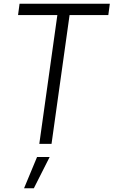

<svg xmlns="http://www.w3.org/2000/svg" viewBox="-20 -765 604 1021"><path d="M189 0 285 -685H76L84 -745H564L556 -685H350L254 0ZM108 236 177 70H244L160 236Z"/></svg>

Font: Plus Jakarta Sans Light
Style: Italic
Weight: 300
Italic angle: -8°
Designer: Gumpita Rahayu
Foundry: Tokotype
Version: Version 2.071; ttfautohint (v1.8.4.7-5d5b);gftools[0.9.29]